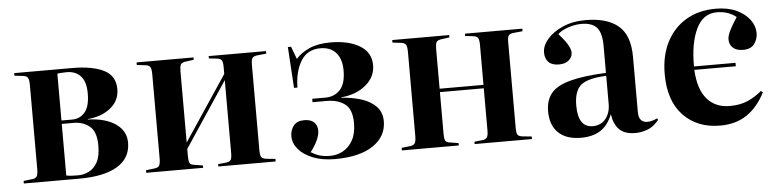

<svg xmlns="http://www.w3.org/2000/svg" viewBox="-39 -705 3615 894"><g transform="rotate(-5 1769.0 -258.0)"><path d="M43 0V-12L85 -17Q100 -19 105.5 -28Q111 -37 111 -63V-453Q111 -479 105.5 -488Q100 -497 85 -499L43 -504V-516H315Q407 -516 461 -489.5Q515 -463 515 -400Q515 -346 472.5 -312Q430 -278 366 -273V-271Q449 -268 496 -235Q543 -202 543 -148Q543 -75 480.5 -37.5Q418 0 303 0ZM243 -277H293Q330 -277 353 -304.5Q376 -332 376 -392Q376 -447 352 -473Q328 -499 287 -499Q273 -499 261 -498Q249 -497 243 -496ZM300 -16Q325 -16 349 -28Q373 -40 388.5 -68Q404 -96 404 -146Q404 -211 373 -236Q342 -261 300 -261H243V-20Q258 -17 271.5 -16.5Q285 -16 300 -16Z M615 0V-12L657 -17Q672 -19 677.5 -28Q683 -37 683 -63V-453Q683 -479 677.5 -488Q672 -497 657 -499L615 -504V-516H881V-505L838 -499Q824 -496 819.5 -487.5Q815 -479 815 -455V-124L1017 -427V-458Q1017 -481 1012 -490Q1007 -499 990 -501L952 -505V-516H1220V-504L1180 -500Q1161 -498 1155 -490Q1149 -482 1149 -458V-58Q1149 -34 1155 -26Q1161 -18 1180 -16L1220 -12V0H952V-11L990 -15Q1007 -17 1012 -26Q1017 -35 1017 -58V-398L815 -94V-61Q815 -37 819.5 -28.5Q824 -20 838 -18L881 -11V0Z M1497 13Q1437 13 1393.5 -4.5Q1350 -22 1326.5 -50Q1303 -78 1303 -110Q1303 -139 1319 -159.5Q1335 -180 1369 -180Q1400 -180 1415 -165Q1430 -150 1430 -126Q1430 -105 1418 -79.5Q1406 -54 1386 -29Q1405 -17 1425.5 -10.5Q1446 -4 1477 -4Q1508 -4 1536 -19.5Q1564 -35 1581.5 -66.5Q1599 -98 1599 -146Q1599 -211 1566 -235.5Q1533 -260 1482 -260H1415V-276H1477Q1518 -276 1545 -304Q1572 -332 1572 -395Q1572 -448 1546 -477.5Q1520 -507 1473 -507Q1412 -507 1382 -458Q1352 -409 1351 -334H1335L1323 -526H1338L1360 -467Q1384 -495 1424 -512.5Q1464 -530 1522 -530Q1607 -530 1659 -498.5Q1711 -467 1711 -407Q1711 -353 1666 -315Q1621 -277 1550 -271V-269Q1600 -266 1643 -252.5Q1686 -239 1712 -212Q1738 -185 1738 -143Q1738 -72 1675 -29.5Q1612 13 1497 13Z M1810 0V-12L1852 -17Q1867 -19 1872.5 -28Q1878 -37 1878 -63V-453Q1878 -479 1872.5 -488Q1867 -497 1852 -499L1810 -504V-516H2076V-505L2033 -499Q2019 -496 2014.5 -487.5Q2010 -479 2010 -455V-271H2215V-458Q2215 -481 2209.5 -490Q2204 -499 2187 -501L2150 -505V-516H2418V-504L2377 -500Q2358 -498 2352.5 -490Q2347 -482 2347 -458V-58Q2347 -34 2352.5 -26Q2358 -18 2377 -16L2418 -12V0H2150V-11L2187 -15Q2204 -17 2209.5 -26Q2215 -35 2215 -58V-255H2010V-61Q2010 -37 2014.5 -28.5Q2019 -20 2033 -18L2076 -11V0Z M2646 14Q2578 14 2541 -21.5Q2504 -57 2504 -122Q2504 -173 2530 -205.5Q2556 -238 2618.5 -255Q2681 -272 2788 -277V-403Q2788 -463 2766 -488.5Q2744 -514 2694 -514Q2663 -514 2631 -503Q2599 -492 2583 -476Q2616 -439 2626.5 -418.5Q2637 -398 2637 -385Q2637 -365 2620.5 -350Q2604 -335 2574 -335Q2541 -335 2525 -351.5Q2509 -368 2509 -396Q2509 -428 2535 -458.5Q2561 -489 2607.5 -509.5Q2654 -530 2715 -530Q2814 -530 2867 -486Q2920 -442 2920 -340V-82Q2920 -56 2931 -44.5Q2942 -33 2960 -33Q2982 -33 3006 -45L3011 -38Q2986 -7 2957 3.5Q2928 14 2901 14Q2851 14 2826 -10.5Q2801 -35 2794 -83Q2772 -30 2736 -8Q2700 14 2646 14ZM2706 -35Q2743 -35 2765.5 -62Q2788 -89 2788 -132V-263Q2704 -260 2670.5 -233.5Q2637 -207 2637 -137Q2637 -35 2706 -35Z M3297 14Q3190 14 3125 -54Q3060 -122 3060 -247Q3060 -333 3092.5 -396.5Q3125 -460 3184 -495Q3243 -530 3323 -530Q3379 -530 3419 -511.5Q3459 -493 3481 -463.5Q3503 -434 3503 -401Q3503 -372 3486.5 -350Q3470 -328 3434 -328Q3403 -328 3386.5 -343Q3370 -358 3370 -382Q3370 -398 3380.5 -420.5Q3391 -443 3417 -483Q3380 -513 3326 -513Q3262 -513 3230 -446Q3198 -379 3199 -271H3393V-255H3199Q3204 -163 3243.5 -118Q3283 -73 3349 -73Q3399 -73 3434.5 -89Q3470 -105 3499 -130L3508 -123Q3473 -55 3421.5 -20.5Q3370 14 3297 14Z"/></g></svg>

Font: Literata 72pt SemiBold
Style: Regular
Weight: 600
Designer: Latin by Veronika Burian and Jose Scaglione. Greek by Irene Vlachou. Cyrillic by Vera Evstafieva.
Foundry: TypeTogether
Version: Version 3.002